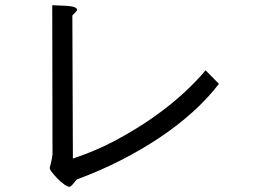

<svg xmlns="http://www.w3.org/2000/svg" viewBox="-20 -680 1040 735"><path d="M767 -411 818 -359Q776 -304 718.5 -252Q661 -200 591.5 -153.5Q522 -107 441.5 -66Q361 -25 274 7Q261 23 255.5 29Q250 35 245 35Q238 35 224.5 25Q211 15 198.5 2Q186 -11 177 -23Q168 -35 171 -40Q173 -49 176 -60.5Q179 -72 181 -89L180 -660Q199 -659 216.5 -658.5Q234 -658 247 -656.5Q260 -655 267.5 -651.5Q275 -648 275 -642Q275 -638 257 -621L259 -73Q347 -102 426 -144.5Q505 -187 570.5 -233.5Q636 -280 686 -326.5Q736 -373 767 -411Z"/></svg>

Font: D2Coding ligature
Style: Regular
Weight: 400
Monospace: yes
Designer: Yong-Rak Park; Jeong-Hwan Yoon; Sang-Min Lee;
Foundry: NHN Corporation
Version: Version 1.3.2; Build 20180524